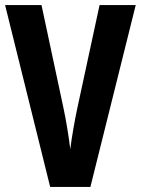

<svg xmlns="http://www.w3.org/2000/svg" viewBox="-20 -734 553 754"><path d="M513 -714H371L284 -311C274 -265 261 -191 256 -148C251 -191 239 -266 229 -311L143 -714H0L177 0H335Z"/></svg>

Font: Noto Sans Ethiopic ExtraCondensed
Style: Bold
Weight: 700
Width: 2
Designer: Monotype Design Team
Foundry: Monotype Imaging Inc.
Version: Version 2.102